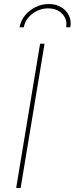

<svg xmlns="http://www.w3.org/2000/svg" viewBox="-20 -948 376 968"><path d="M204.6 -727.5 84 0H61.5L182.1 -727.5ZM226.1 -927.7Q261.7 -927.7 288.1 -912.1Q314.5 -896.5 327.4 -870.1Q340.3 -843.8 334.5 -810.5H313.5Q320.3 -850.6 293.7 -878.2Q267.1 -905.8 222.7 -905.8Q178.7 -905.8 142.8 -878.2Q106.9 -850.6 100.1 -810.5H78.6Q84.5 -843.8 106 -870.1Q127.4 -896.5 158.9 -912.1Q190.4 -927.7 226.1 -927.7Z"/></svg>

Font: Inter 18pt Thin
Style: Italic
Weight: 250
Italic angle: -9.3988°
Version: Version 4.001;git-66647c0bb